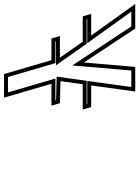

<svg xmlns="http://www.w3.org/2000/svg" viewBox="-177 -822 707 976"><g transform="rotate(90 177.0 -333.5)"><path d="M101 -287 116.7 -400H245.4L232.9 -443H122.9L153.6 -667H28.6L6.2 -406L-166.4 -667H-291.4L-130.9 -443H-240.9L-228.3 -400H-99.6L-18.2 -284H-128.2L-115.6 -241H-5.6L64.9 0H184.9L114.4 -241H225.7L213.1 -284ZM78.1 -267.6 198 -264.4 199 -261H87.7L158.2 -20H79.9L9.4 -261H-100.6L-101.5 -264H20.3L-89.2 -420H-213.3L-214.2 -423H-92L-252.4 -647H-177.1L21.2 -347L47 -647H130.7L99.9 -423H217.9L218.7 -420H99.3Z"/></g></svg>

Font: Din Kursivschrift
Style: BreitLeftGho
Weight: 400
Version: Version 1.089